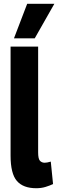

<svg xmlns="http://www.w3.org/2000/svg" viewBox="-20 -987 308 1017"><path d="M182 -740V-180Q182 -146 191.5 -135.5Q201 -125 217 -125Q229 -125 249 -131L261 -12Q244 -4 221.5 3Q199 10 172 10Q103 10 69.5 -28.5Q36 -67 36 -163V-740ZM54 -784 124 -967H268L164 -784Z"/></svg>

Font: Georama SemiCondensed
Style: Bold
Weight: 700
Width: 4
Designer: Jean-Baptiste Levee
Foundry: Production Type
Version: Version 1.000